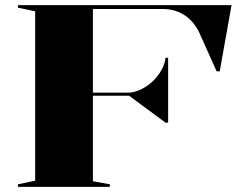

<svg xmlns="http://www.w3.org/2000/svg" viewBox="-20 -728 932 748"><path d="M50 0V-10L117 -24V-684L50 -698V-708H882L836 -450H824L754 -606Q729 -652 693 -672.5Q657 -693 615 -693H342V-367H479Q499 -367 520.5 -376Q542 -385 559 -398Q584 -416 603 -445Q622 -474 625 -503H635V-250H625L483 -355H342V-22L408 -10V0Z"/></svg>

Font: Kalnia SemiExpanded Medium
Style: Regular
Weight: 500
Width: 6
Designer: Frida Medrano
Foundry: Frida Medrano
Version: Version 1.105